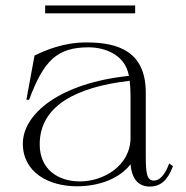

<svg xmlns="http://www.w3.org/2000/svg" viewBox="-20 -671 683 706"><path d="M263 14C347 14 421 -16 460 -67C465 -9 492 15 531 15C571 15 597 -9 616 -60L602 -70C587 -28 567 -7 546 -7C519 -7 516 -36 516 -103V-330C516 -481 416 -515 298 -515C212 -515 148 -486 107 -467L77 -304H87C141 -449 190 -497 306 -497C361 -497 440 -473 454 -392C196 -365 64 -250 64 -143C64 -37 159 14 263 14ZM273 -4C194 -4 126 -48 126 -140C126 -282 260 -351 457 -374C459 -357 460 -333 460 -316V-165C460 -60 358 -3 273 -4ZM146 -651V-622H477V-651Z"/></svg>

Font: Sprat Light
Style: Regular
Weight: 300
Designer: Ethan Nakache
Foundry: Collletttivo
Version: Version 2.000;Glyphs 3.2 (3217)